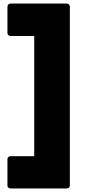

<svg xmlns="http://www.w3.org/2000/svg" viewBox="-20 -855 478 1083"><path d="M40 208H356C367 208 374 202 374 191V-817C374 -827 367 -835 356 -835H40C29 -835 22 -827 22 -817V-670C22 -659 29 -652 40 -652H173V26H40C29 26 22 33 22 43V191C22 202 29 208 40 208Z"/></svg>

Font: LINE Seed JP_OTF ExtraBold
Style: Regular
Weight: 800
Designer: LY Corporation & Fontrix & Fontworks
Version: Version 1.013